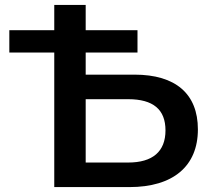

<svg xmlns="http://www.w3.org/2000/svg" viewBox="-20 -762 860 782"><path d="M201 0H507C685 0 786 -85 786 -235C786 -380 695 -458 528 -458H329V-548H540V-639H329V-742H201V-639H18V-548H201ZM502 -100H329V-358H502C604 -358 654 -316 654 -231C654 -145 602 -100 502 -100Z"/></svg>

Font: Chess Sans SemiBold
Style: Regular
Weight: 600
Designer: Wolf Bōese
Foundry: Wolf Bōese
Version: Version 7.223;Glyphs 3.3 (3306)